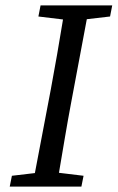

<svg xmlns="http://www.w3.org/2000/svg" viewBox="-20 -690 435 710"><path d="M122 -629 130 -670H395L387 -629L301 -619L243 -310Q231 -246 220 -181Q209 -116 198 -51L289 -40L281 0H16L24 -40L109 -50L168 -360Q192 -489 213 -618Z"/></svg>

Font: Source Serif Pro
Style: Italic
Weight: 400
Italic angle: -12°
Designer: Frank Grießhammer
Foundry: Adobe Systems Incorporated
Version: Version 3.001;hotconv 1.0.111;makeotfexe 2.5.65597